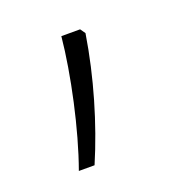

<svg xmlns="http://www.w3.org/2000/svg" viewBox="-61 -237 337 356"><g transform="rotate(-20 107.5 -59.0)"><path d="M131 -182H94C87 -110 65 -8 39 64H70C100 -6 125 -90 138 -172Z"/></g></svg>

Font: Noto Sans Malayalam UI ExtraCondensed ExtraLight
Style: Regular
Weight: 200
Width: 2
Designer: Jelle Bosma - Monotype Design Team
Foundry: Monotype Imaging Inc.
Version: Version 2.104